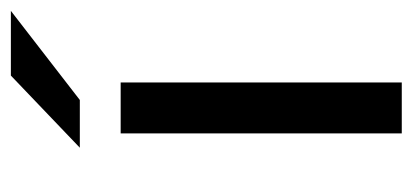

<svg xmlns="http://www.w3.org/2000/svg" viewBox="-228 -550 777 362"><g transform="rotate(-90 161.0 -368.5)"><path d="M91 0V-530H187V0ZM64 -607 200 -737H322L154 -607Z"/></g></svg>

Font: Montserrat Medium
Style: Regular
Weight: 500
Designer: Julieta Ulanovsky
Foundry: Julieta Ulanovsky
Version: Version 9.000; ttfautohint (v1.8.4.7-5d5b)